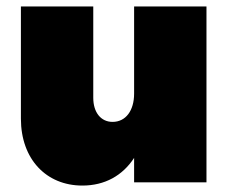

<svg xmlns="http://www.w3.org/2000/svg" viewBox="-20 -567 722 597"><path d="M397 -547V-276C397 -223 371 -188 330 -188C294 -188 270 -217 270 -263V-547H45V-198C45 -72 124 10 236 10C306 10 361 -21 397 -76V0H622V-547Z"/></svg>

Font: Montserrat arm Black
Style: Regular
Weight: 900
Designer: Julieta Ulanovsky
Foundry: Julieta Ulanovsky
Version: Version 6.000;PS 006.000;hotconv 1.0.88;makeotf.lib2.5.64775